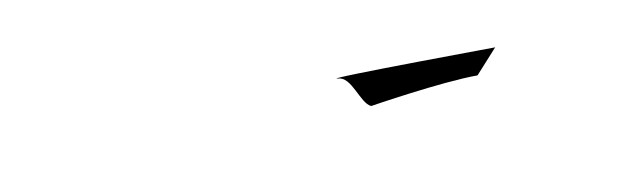

<svg xmlns="http://www.w3.org/2000/svg" viewBox="-22 -422 547 164"><g transform="rotate(-10 251.5 -339.5)"><path d="M269 -352C281 -352 284 -328 293 -324C293 -324 356 -334 387 -334L406 -355C424 -355 253 -354 269 -352Z"/></g></svg>

Font: pokerface
Style: oblique
Weight: 400
Version: Version 1